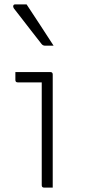

<svg xmlns="http://www.w3.org/2000/svg" viewBox="-20 -854 390 874"><path d="M170 -11V-479H61Q50 -479 50 -490V-526H209Q220 -526 220 -515V0H181Q170 0 170 -11ZM101 -834Q132 -787 163.5 -739Q195 -691 224 -646H186Q175 -646 169 -654Q142 -689 122.5 -713.5Q103 -738 85 -762Q67 -786 43 -816Q39 -822 40.5 -828Q42 -834 49 -834Z"/></svg>

Font: Recursive Sn Lnr St Lt
Style: Regular
Weight: 300
Version: Version 1.079;hotconv 1.0.112;makeotfexe 2.5.65598; ttfautoh